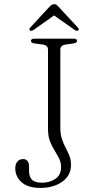

<svg xmlns="http://www.w3.org/2000/svg" viewBox="-20 -885 445 918"><path d="M319.5 -96Q319.5 -46.5 278 -16.5Q236.5 13.5 173 13.5Q114 13.5 83.5 -13.5Q53 -40.5 53 -81Q53 -100 63 -112.2Q73 -124.5 91 -124.5Q104 -124.5 111.5 -115Q119 -105.5 119 -90V-66Q119 -41 132.5 -26.2Q146 -11.5 181 -11.5Q218 -11.5 245 -30Q272 -48.5 272 -85.5Q272 -109 262.5 -127.5Q253 -146 240.8 -165.5Q228.5 -185 219 -209.5Q209.5 -234 209.5 -269V-648Q209.5 -658 203 -664.2Q196.5 -670.5 185 -672L144 -677.5Q135 -679 131.5 -682Q128 -685 128 -689.5Q128 -694.5 131.8 -697.2Q135.5 -700 143.5 -700H333Q341 -700 344.5 -697.2Q348 -694.5 348 -689.5Q348 -680.5 332.5 -677.5L292.5 -672Q281 -670 274.8 -664Q268.5 -658 268.5 -648V-273.5Q268.5 -242.5 276.2 -219.8Q284 -197 294 -178.2Q304 -159.5 311.8 -140.2Q319.5 -121 319.5 -96ZM244.5 -815.5H232.5L337.5 -741.5Q347.5 -735 353.5 -739Q356 -741 356.2 -744.8Q356.5 -748.5 352.5 -753L261.5 -851Q255.5 -858 250.8 -861.5Q246 -865 239 -865Q232 -865 226.8 -861.5Q221.5 -858 215 -851L124.5 -753Q120 -748.5 120.5 -744.8Q121 -741 124 -739Q129.5 -735 140 -741.5Z"/></svg>

Font: Fraunces ExtraLight
Style: Regular
Weight: 250
Version: Version 1.000;[b76b70a41]